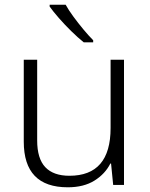

<svg xmlns="http://www.w3.org/2000/svg" viewBox="-20 -879 636 816"><path d="M507 -625V-93H461L452 -184H449Q427 -140 381.5 -111.5Q336 -83 268 -83Q81 -83 81 -277V-625H138V-282Q138 -205 172.5 -168.5Q207 -132 275 -132Q450 -132 450 -335V-625ZM259 -859Q271 -837 291.5 -809Q312 -781 334.5 -754Q357 -727 376 -708V-699H336Q311 -719 283 -746.5Q255 -774 230.5 -802Q206 -830 191 -851V-859Z"/></svg>

Font: Noto Sans Kannada UI Light
Style: Regular
Weight: 300
Designer: Jelle Bosma - Monotype Design Team
Foundry: Monotype Imaging Inc.
Version: Version 2.005; ttfautohint (v1.8.4.7-5d5b)